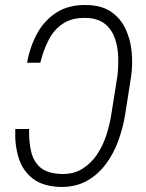

<svg xmlns="http://www.w3.org/2000/svg" viewBox="-20 -741 586 772"><path d="M41.5 -222.2H97.2Q95.7 -172.9 105 -132.3Q114.3 -91.8 142.3 -67.6Q170.4 -43.5 226.1 -41.5Q275.4 -40 310.5 -61.8Q345.7 -83.5 369.9 -119.4Q394 -155.3 407.7 -198Q421.4 -240.7 427.7 -281.7L452.1 -436Q456.5 -472.2 455.3 -512Q454.1 -551.8 441.9 -586.9Q429.7 -622.1 402.3 -644.5Q375 -667 328.6 -668.9Q271 -670.9 234.1 -646.7Q197.3 -622.6 175.8 -580.8Q154.3 -539.1 142.1 -488.8H88.9Q100.6 -554.2 130.1 -607.7Q159.7 -661.1 209.5 -692.1Q259.3 -723.1 331.5 -720.7Q390.1 -719.2 427.5 -693.1Q464.8 -667 484.6 -625.2Q504.4 -583.5 509.3 -533.4Q514.2 -483.4 507.3 -434.1L483.4 -281.7Q475.1 -229.5 456.5 -177.2Q438 -125 406 -81.8Q374 -38.6 328.6 -13.4Q283.2 11.7 221.7 10.7Q152.3 8.3 111.8 -22.9Q71.3 -54.2 54.9 -106.7Q38.6 -159.2 41.5 -222.2Z"/></svg>

Font: Roboto Condensed Light
Style: Italic
Weight: 300
Italic angle: -12°
Designer: Christian Robertson
Foundry: Google
Version: Version 3.0; 2020